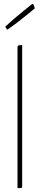

<svg xmlns="http://www.w3.org/2000/svg" viewBox="-20 -967 205 987"><path d="M70 0V-720Q70 -728 72 -731Q74 -734 79.5 -734.5Q85 -735 94 -735V-10Q94 -5 93 -3Q92 -1 87 -0.5Q82 0 70 0ZM17 -814Q17 -814 14.5 -818Q12 -822 9.5 -826Q7 -830 7 -830Q32 -853 56.5 -874Q81 -895 101.5 -911.5Q122 -928 134 -937.5Q146 -947 146 -947Q152 -947 155.5 -935.5Q159 -924 159 -924Q159 -924 147.5 -914.5Q136 -905 116.5 -889Q97 -873 71.5 -853.5Q46 -834 17 -814Z"/></svg>

Font: Yanone Kaffeesatz ExtraLight
Style: Regular
Weight: 200
Designer: Yanone (Cyrillic: Daniel Pouzeot, Huerta Tipografica, and Cyreal)
Foundry: Yanone
Version: Version 2.003